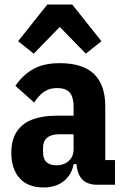

<svg xmlns="http://www.w3.org/2000/svg" viewBox="-20 -816 556 848"><path d="M488 0H407Q383 0 362.5 -9.5Q342 -19 329.5 -43.5Q317 -68 317 -113V-127L348 -91H305Q297 -44 261.5 -16Q226 12 173 12Q103 12 66.5 -29Q30 -70 30 -141Q30 -198 54 -234.5Q78 -271 122.5 -288Q167 -305 229 -305H305V-346Q305 -387 288 -407Q271 -427 231 -427Q197 -427 173 -409.5Q149 -392 131 -363L48 -437Q80 -484 126 -510.5Q172 -537 244 -537Q346 -537 395.5 -489Q445 -441 445 -346V-109H488ZM305 -223H242Q206 -223 188 -207.5Q170 -192 170 -163V-144Q170 -114 185.5 -100Q201 -86 229 -86Q250 -86 267 -94Q284 -102 294.5 -118Q305 -134 305 -158ZM189 -796H299L428 -634L359 -579L244 -697L129 -579L60 -634Z"/></svg>

Font: IBM Plex Sans Condensed
Style: Bold
Weight: 700
Width: 3
Designer: Mike Abbink, Paul van der Laan, Pieter van Rosmalen
Foundry: Bold Monday
Version: Version 3.201